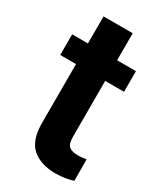

<svg xmlns="http://www.w3.org/2000/svg" viewBox="-172 -726 681 802"><g transform="rotate(30 169.0 -325.0)"><path d="M313.5 -528.3V-428.7H222.7V-159.2Q222.7 -125 236.3 -113.8Q250 -102.5 277.8 -102.5Q291 -102.5 301.3 -103.8Q311.5 -105 319.3 -106.4L319.8 -2.9Q301.8 2.9 280.8 6.3Q259.8 9.8 234.4 9.8Q164.6 9.8 123.3 -25.6Q82 -61 82 -145V-428.7H5.9V-528.3H82V-658.7H222.7V-528.3Z"/></g></svg>

Font: Vazirmatn RD UI FD
Style: Bold
Weight: 700
Designer: Saber Rastikerdar
Foundry: Saber Rastikerdar
Version: Version 33.003